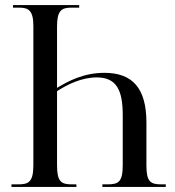

<svg xmlns="http://www.w3.org/2000/svg" viewBox="-20 -734 689 754"><path d="M25 0H280V-10H263C220 -10 204 -20 204 -86V-376C246 -403 301 -430 360 -430C438 -430 462 -379 462 -282V-86C462 -19 445 -10 402 -10H382V0H631V-10H614C571 -10 555 -20 555 -84V-253C555 -388 500 -448 390 -448C309 -448 249 -416 204 -389V-630C204 -692 221 -704 260 -704H291V-714H31V-704H55C92 -704 111 -693 111 -632V-86C111 -20 93 -10 52 -10H25Z"/></svg>

Font: Noto Serif Display Condensed
Style: Regular
Weight: 400
Width: 3
Designer: Monotype Design Team
Foundry: Monotype Imaging Inc.
Version: Version 2.009